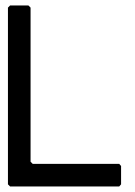

<svg xmlns="http://www.w3.org/2000/svg" viewBox="-20 -676 488 696"><path d="M16.6 -656.2H83L90.8 -648.4V-89.8L98.6 -82H412.1L418.9 -74.2V-7.8L412.1 0H16.6L8.8 -7.8V-648.4Z"/></svg>

Font: Dehalvi Khush Khat
Style: Regular
Weight: 400
Version: Version 002.500